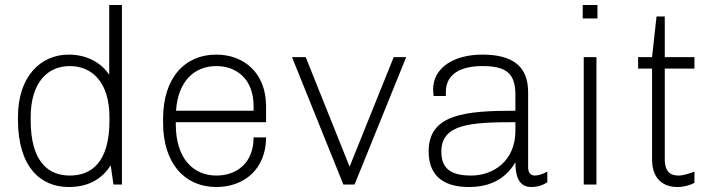

<svg xmlns="http://www.w3.org/2000/svg" viewBox="-20 -740 2882 770"><path d="M424 -77 435 0H469V-720H418V-440C385 -490 327 -521 255 -521C143 -521 52 -433 52 -271V-260C52 -70 143 10 255 10C330 10 386 -18 424 -77ZM419 -269V-257C419 -88 346 -36 260 -36C173 -36 103 -92 103 -258V-269C103 -412 173 -475 260 -475C347 -475 419 -413 419 -269Z M1047 -189H997C997 -84 927 -36 848 -36C756 -36 685 -103 685 -242V-250H1047V-314C1047 -447 959 -521 847 -521C721 -521 634 -428 634 -263V-248C634 -83 722 10 848 10C958 10 1047 -61 1047 -189ZM847 -475C929 -475 997 -423 997 -314V-296H686C694 -416 761 -475 847 -475Z M1402 0 1609 -511H1559L1383 -74H1381L1206 -511H1151L1357 0H1402Z M2098 -69V-370C2098 -473 2038 -521 1914 -521C1804 -521 1717 -471 1717 -381C1717 -372 1718 -363 1719 -355H1768V-371C1768 -446 1832 -475 1914 -475C2009 -475 2047 -447 2047 -360V-296C1845 -296 1699 -282 1699 -133C1699 -20 1778 10 1860 10C1942 10 2005 -19 2047 -89C2047 -34 2060 10 2111 10C2135 10 2157 3 2175 -9V-52C2160 -43 2140 -36 2125 -36C2110 -36 2098 -45 2098 -69ZM2047 -250V-216C2047 -92 1956 -36 1870 -36C1785 -36 1750 -66 1750 -132C1750 -243 1867 -250 2047 -250Z M2317 -720V-666H2376V-720H2317ZM2321 0H2372V-511H2321V0Z M2765 -7V-52C2749 -45 2718 -36 2703 -36C2675 -36 2646 -44 2646 -103V-465H2765V-511H2646V-674H2613L2595 -511H2539V-465H2595V-101C2595 -24 2638 10 2697 10C2722 10 2748 3 2765 -7Z"/></svg>

Font: ChivoLight
Style: Regular
Weight: 300
Designer: Hector Gatti
Foundry: Omnibus-Type
Version: Version 1.004;PS 001.004;hotconv 1.0.88;makeotf.lib2.5.64775